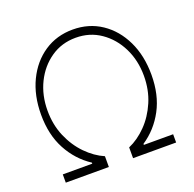

<svg xmlns="http://www.w3.org/2000/svg" viewBox="-129 -869 1008 1000"><g transform="rotate(-20 375.0 -368.5)"><path d="M69.2 0V-45.8H232.6V-51.5Q157 -101.2 113.1 -183.1Q69.2 -264.9 69.2 -376.1Q69.2 -482.2 108.5 -563.6Q147.7 -644.9 216.8 -691.1Q285.9 -737.2 375 -737.2Q464.5 -737.2 533.4 -691.1Q602.3 -644.9 641.5 -563.6Q680.8 -482.2 680.8 -376.1Q680.8 -264.9 637.1 -183.1Q593.4 -101.2 518.5 -51.5V-45.8H680.8V0H442.1V-59.7Q494.7 -82.4 540.3 -128.9Q585.9 -175.4 614 -240.8Q642 -306.1 642 -384.6Q642 -469.5 607.6 -539.1Q573.2 -608.7 513 -650.2Q452.8 -691.8 375 -691.8Q297.2 -691.8 236.9 -650.2Q176.5 -608.7 142.2 -539.1Q108 -469.5 108 -384.6Q108 -306.1 136 -240.8Q164.1 -175.4 209.7 -128.9Q255.3 -82.4 307.9 -59.7V0Z"/></g></svg>

Font: Inter UI Extra Light
Style: Regular
Weight: 200
Designer: Rasmus Andersson
Foundry: rsms
Version: 3.2;8d6f07862